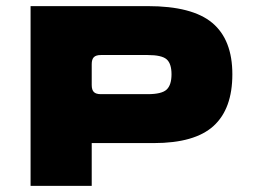

<svg xmlns="http://www.w3.org/2000/svg" viewBox="-20 -608 840 628"><path d="M463 -588Q609 -588 674.5 -533Q740 -478 740 -365Q740 -252 678.5 -196Q617 -140 483 -140H280V0H80V-588ZM541 -365Q541 -400 525 -414Q509 -428 463 -428H310Q294 -428 287 -421Q280 -414 280 -398V-330Q280 -314 287 -307Q294 -300 310 -300H463Q509 -300 525 -315Q541 -330 541 -365Z"/></svg>

Font: Dashboard
Style: Regular
Weight: 400
Designer: jaiki
Version: Version 1.000